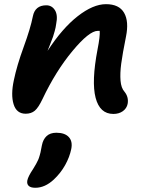

<svg xmlns="http://www.w3.org/2000/svg" viewBox="-20 -555 690 913"><path d="M519 -13.2Q454.6 -13.2 434.6 -90.1Q414.6 -167 443.8 -319.8Q456.5 -384.3 454.1 -408.2H444.8Q404.3 -408.2 324.7 -312.5Q245.1 -216.8 182.1 -84Q162.6 -43 145.5 -28.6Q128.4 -14.2 102.1 -14.2Q58.6 -14.2 44.7 -59.3Q30.8 -104.5 45.9 -173.8Q60.1 -242.7 92.5 -331.5Q125 -420.4 136.2 -477.1Q146.5 -529.8 200.2 -529.8Q226.6 -529.8 241.2 -506.6Q255.9 -483.4 247.1 -440.9Q245.1 -424.8 240.2 -407.2Q235.4 -389.6 232.2 -380.4Q229 -371.1 219 -345.9Q209 -320.8 206.1 -313Q276.4 -420.9 349.6 -478Q422.9 -535.2 483.9 -535.2Q546.4 -535.2 570.1 -494.1Q593.8 -453.1 579.1 -380.9Q562.5 -298.3 556.4 -252.2Q550.3 -206.1 553.2 -171.1Q556.2 -136.2 571.8 -119.1Q592.8 -93.3 586.9 -61Q582.5 -39.6 564.2 -26.4Q545.9 -13.2 519 -13.2ZM147.9 337.9Q126 337.9 116.5 328.9Q106.9 319.8 109.9 303.2Q113.8 283.7 137.2 249Q145 236.8 151.4 225.1Q157.7 213.4 161.4 205.3Q165 197.3 168.2 186Q171.4 174.8 172.6 169.7Q173.8 164.6 176 152.3Q178.2 140.1 179.2 136.2Q184.6 107.9 201.7 92Q218.8 76.2 248 76.2Q288.1 76.2 307.1 96.7Q326.2 117.2 318.8 153.8Q311 191.9 289.8 230Q268.6 268.1 235.8 298.8Q193.8 337.9 147.9 337.9Z"/></svg>

Font: Shantell Sans Bouncy
Style: Italic
Weight: 600
Italic angle: -11.31°
Designer: Stephen Nixon, Anya Danilova, Shantell Martin
Foundry: Arrow Type
Version: Version 1.006;[9816181b4]